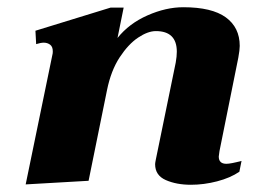

<svg xmlns="http://www.w3.org/2000/svg" viewBox="-20 -500 741 531"><path d="M648 -55 642 -25Q617 -8 580.5 1.5Q544 11 508 11Q468 11 438.5 -2Q409 -15 409 -46Q409 -49 411 -59L466 -327Q469 -344 469 -357Q469 -414 411 -414Q389 -414 362 -396Q335 -378 311 -341.5Q287 -305 276 -251L225 0L51 10L125 -349Q126 -352 126 -358Q126 -371 118.5 -376.5Q111 -382 101 -382Q93 -382 80 -378L78 -415L286 -479H322L305 -395Q337 -435 388 -457.5Q439 -480 487 -480Q566 -480 604.5 -452Q643 -424 643 -373Q643 -362 639 -340L587 -82Q585 -70 585 -67Q585 -47 606 -47Q618 -47 648 -55Z"/></svg>

Font: Taviraj
Style: Bold Italic
Weight: 700
Italic angle: -12°
Designer: Katatrad Team
Foundry: CadsonDemak
Version: Version 1.001